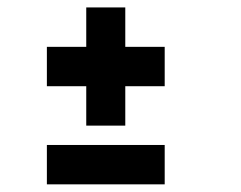

<svg xmlns="http://www.w3.org/2000/svg" viewBox="-20 -599 644 514"><path d="M262.7 -105.5H105.5V-158.2V-210.9H262.7H420.9V-158.2V-105.5ZM262.7 -262.7H210.9V-315.4V-368.2H158.2H105.5V-420.9V-473.6H158.2H210.9V-526.4V-579.1H262.7H315.4V-526.4V-473.6H368.2H420.9V-420.9V-368.2H368.2H315.4V-315.4V-262.7Z"/></svg>

Font: VCR Jazz Mono
Style: Regular
Weight: 400
Version: Version 3.1